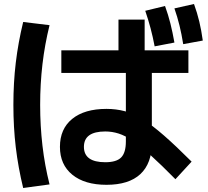

<svg xmlns="http://www.w3.org/2000/svg" viewBox="-20 -875 1040 961"><path d="M513 50Q404 50 342 -0.5Q280 -51 280 -140Q280 -230 341.5 -280Q403 -330 513 -330Q561 -330 604.5 -318.5Q648 -307 695 -277.5Q742 -248 801 -196.5Q860 -145 939 -66L858 22Q786 -51 734.5 -97.5Q683 -144 645 -170Q607 -196 574 -206.5Q541 -217 507 -217Q400 -217 400 -140Q400 -63 507 -63Q563 -63 586.5 -87Q610 -111 610 -167V-567H573V-777H704V-567H740V-160Q740 -57 682.5 -3.5Q625 50 513 50ZM96 66Q71 -37 59 -137.5Q47 -238 47 -350Q47 -461 59 -561.5Q71 -662 96 -765L228 -749Q204 -652 192.5 -553.5Q181 -455 181 -350Q181 -245 192.5 -146Q204 -47 228 48ZM287 -510V-623H923V-510ZM754 -643Q745 -691 733.5 -734Q722 -777 707 -821L806 -845Q822 -801 833 -757Q844 -713 853 -662ZM897 -654Q889 -704 878.5 -747Q868 -790 853 -833L951 -855Q967 -811 977.5 -767Q988 -723 995 -672Z"/></svg>

Font: M PLUS 1 Thin
Style: Bold
Weight: 700
Version: Version 1.001